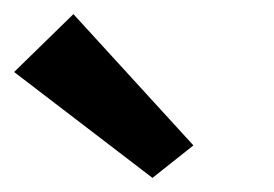

<svg xmlns="http://www.w3.org/2000/svg" viewBox="-68 -792 388 272"><path d="M148 -540 -48 -690 36 -772 206 -586Z"/></svg>

Font: Marhey Light
Style: Regular
Weight: 300
Designer: Nur Syamsi & Bustanul Arifin
Foundry: Namelatype
Version: Version 1.000